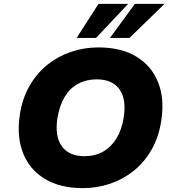

<svg xmlns="http://www.w3.org/2000/svg" viewBox="-20 -961 905 992"><path d="M408 11Q291 11 212 -36.5Q133 -84 99 -170.5Q65 -257 83 -372Q96 -454 133 -518Q170 -582 224.5 -626Q279 -670 346.5 -693Q414 -716 489 -716Q606 -716 684.5 -668.5Q763 -621 797 -535.5Q831 -450 813 -336Q800 -252 763 -187.5Q726 -123 671.5 -79Q617 -35 549.5 -12Q482 11 408 11ZM416 -154Q471 -154 512.5 -177.5Q554 -201 581.5 -245.5Q609 -290 619 -353Q634 -449 597 -500Q560 -551 479 -551Q426 -551 384 -528.5Q342 -506 315 -461.5Q288 -417 277 -353Q262 -258 299 -206Q336 -154 416 -154ZM376 -765 489 -941H642L476 -765ZM548 -765 677 -941H830L649 -765Z"/></svg>

Font: Nunito Sans 6pt Black
Style: Italic
Weight: 900
Italic angle: -9°
Version: Version 3.101;gftools[0.9.27]